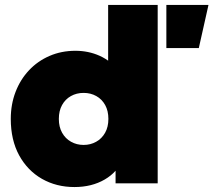

<svg xmlns="http://www.w3.org/2000/svg" viewBox="-20 -740 862 775"><path d="M280.5 15Q207.5 15 149.2 -18.2Q91 -51.5 57.2 -113.2Q23.5 -175 23.5 -260Q23.5 -319 42.8 -369Q62 -419 97 -456.2Q132 -493.5 179.8 -514.2Q227.5 -535 284.5 -535Q337 -535 382.2 -514.8Q427.5 -494.5 463.5 -450L416.5 -404V-720H616.5V0H446.5V-141L473.5 -96Q455 -46 402.8 -15.5Q350.5 15 280.5 15ZM317.5 -155Q345.5 -155 368.2 -167.8Q391 -180.5 404.2 -204Q417.5 -227.5 417.5 -260Q417.5 -292.5 404.5 -316Q391.5 -339.5 368.8 -352.2Q346 -365 317.5 -365Q289 -365 266.2 -352.2Q243.5 -339.5 230.5 -316Q217.5 -292.5 217.5 -260Q217.5 -227.5 230.8 -204Q244 -180.5 266.8 -167.8Q289.5 -155 317.5 -155ZM651.5 -546V-720H821.5L782.5 -546Z"/></svg>

Font: Geologica Cursive Black
Style: Regular
Weight: 900
Designer: Sindre Bremnes, Frode Helland
Foundry: Monokrom Skriftforlag AS
Version: Version 1.010;gftools[0.9.28]